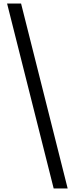

<svg xmlns="http://www.w3.org/2000/svg" viewBox="-20 -820 422 1084"><path d="M283 244 20 -800H99L362 244Z"/></svg>

Font: Noto Sans Malayalam ExtraCondensed
Style: Regular
Weight: 400
Width: 2
Designer: Jelle Bosma - Monotype Design Team
Foundry: Monotype Imaging Inc.
Version: Version 2.104; ttfautohint (v1.8.4.7-5d5b)